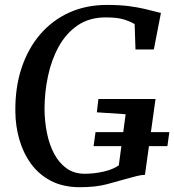

<svg xmlns="http://www.w3.org/2000/svg" viewBox="-20 -772 726 800"><path d="M312.5 8Q243 8 192.2 -18.5Q141.5 -45 109 -90Q76.5 -135 60.5 -191Q44.5 -247 44 -306Q42.5 -406.5 69.8 -488.5Q97 -570.5 148 -629.5Q199 -688.5 269.2 -720Q339.5 -751.5 425 -751.5Q479 -751.5 516.8 -746.5Q554.5 -741.5 581 -735.2Q607.5 -729 626.5 -724Q632.5 -722.5 638.2 -721Q644 -719.5 650.5 -718L621 -566H544.5L541 -671.5Q522.5 -683 495.2 -691.2Q468 -699.5 420.5 -699.5Q352 -699.5 303.5 -666.2Q255 -633 224.5 -577.5Q194 -522 179.8 -454.2Q165.5 -386.5 165.5 -317Q166 -265.5 175.8 -217.2Q185.5 -169 205.8 -131Q226 -93 257.5 -70.5Q289 -48 333 -48Q372 -48 411 -56.8Q450 -65.5 475 -83L503.5 -296L383.5 -304L390 -359.5H628L584 -43.5Q569.5 -43.5 550 -38.5Q530.5 -33.5 509 -27.5Q470.5 -16.5 424.5 -4.2Q378.5 8 312.5 8ZM370 -163 378 -221.5H685.5L677.5 -163Z"/></svg>

Font: Merriweather 24pt Medium
Style: Italic
Weight: 500
Italic angle: -7.8°
Version: Version 2.101